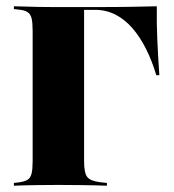

<svg xmlns="http://www.w3.org/2000/svg" viewBox="-20 -591 553 611"><path d="M83.9 -201.6V-492.7Q83.9 -518.5 80.6 -532.3Q77.4 -546 67.7 -552.4Q58.1 -558.9 38.7 -560.5L24.2 -562.1V-571Q37.9 -571 57.3 -570.2Q76.6 -569.4 101.2 -569Q125.8 -568.5 153.2 -568.5H166.1H283.1Q353.2 -568.5 400 -569.4Q446.8 -570.2 479 -571Q478.2 -519.4 480.6 -464.1Q483.1 -408.9 487.1 -351.6H477.4Q463.7 -397.6 444.4 -435.9Q425 -474.2 401.2 -501.6Q377.4 -529 347.6 -544.4Q317.7 -559.7 282.3 -559.7H247.6V-201.6ZM153.2 -2.4Q125.8 -2.4 101.2 -2Q76.6 -1.6 57.3 -1.2Q37.9 -0.8 24.2 0V-8.9L38.7 -10.5Q58.1 -12.9 67.7 -19Q77.4 -25 80.6 -39.1Q83.9 -53.2 83.9 -78.2V-201.6H247.6V-78.2Q247.6 -41.1 257.3 -28.2Q266.9 -15.3 297.6 -11.3L320.2 -8.9V0Q304.8 -0.8 283.5 -1.2Q262.1 -1.6 235.5 -2Q208.9 -2.4 178.2 -2.4H166.1Z"/></svg>

Font: Playfair 144pt SemiCondensed Black
Style: Regular
Weight: 900
Width: 4
Designer: Claus Eggers Sørensen
Foundry: Claus Eggers Sørensen
Version: Version 2.203